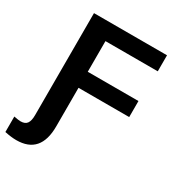

<svg xmlns="http://www.w3.org/2000/svg" viewBox="-245 -817 1064 1155"><g transform="rotate(30 287.0 -240.0)"><path d="M210.9 15.6Q210.9 207.5 43.5 207.5Q8.8 207.5 -37.1 197.8V90.3Q-5.4 96.7 9.3 96.7Q41 96.7 54 77.9Q66.9 59.1 66.9 20.5V-688H574.2V-576.7H210.9V-363.8H563V-252.4H210.9Z"/></g></svg>

Font: Arimo
Style: Bold
Weight: 700
Designer: Steve Matteson
Foundry: Monotype Imaging Inc.
Version: Version 1.33